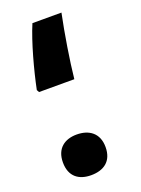

<svg xmlns="http://www.w3.org/2000/svg" viewBox="-133 -730 594 808"><g transform="rotate(-20 164.0 -326.0)"><path d="M45 -387H203C211 -465 230 -583 248 -669H118C87 -596 56 -481 39 -398ZM132 17C188 17 229 -10 229 -74C229 -137 187 -165 132 -165C79 -165 38 -137 38 -74C38 -10 78 17 132 17Z"/></g></svg>

Font: Noto Sans Arabic UI SemiCondensed Extra
Style: Regular
Weight: 800
Width: 4
Designer: Nadine Chahine - Monotype Design Team
Foundry: Monotype Imaging Inc.
Version: Version 1.900